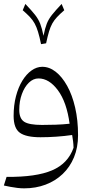

<svg xmlns="http://www.w3.org/2000/svg" viewBox="-20 -708 497 998"><path d="M219.7 -482.9Q227.5 -520 234.9 -544.4Q242.2 -568.8 252 -586.2Q261.7 -603.5 276.6 -619.4Q291.5 -635.3 314 -654.8L300.3 -687.5Q267.6 -652.8 250 -630.6Q232.4 -608.4 223.1 -584.7Q213.9 -561 206.1 -522Q198.2 -561 189 -584.7Q179.7 -608.4 162.4 -630.6Q145 -652.8 111.8 -687.5L98.1 -654.8Q120.6 -635.3 135.5 -619.4Q150.4 -603.5 160.2 -585.7Q169.9 -567.9 177.7 -542.5Q185.5 -517.1 193.4 -478.5ZM341.8 -64.9Q307.1 -61 269 -59.8Q231 -58.6 198.2 -58.6Q131.3 -58.6 105.7 -75.2Q80.1 -91.8 80.1 -136.7Q80.1 -182.1 93.8 -219.2Q107.4 -256.3 130.1 -278.3Q152.8 -300.3 180.2 -300.3Q235.4 -300.3 281 -238.8Q326.7 -177.2 341.8 -64.9ZM105.5 271Q166 271 217 251.7Q268.1 232.4 305.9 196.3Q343.8 160.2 364.7 109.4Q385.7 58.6 385.7 -4.9Q385.7 -83.5 370.6 -148.9Q355.5 -214.4 329.1 -261.7Q302.7 -309.1 269.5 -335Q236.3 -360.8 199.7 -360.8Q170.9 -360.8 144 -341.8Q117.2 -322.8 96.2 -288.6Q75.2 -254.4 63 -207.8Q50.8 -161.1 50.8 -105.5Q50.8 -41.5 83 -18.1Q115.2 5.4 190.4 5.4Q231 5.4 273.2 2.4Q315.4 -0.5 355 -6.3Q357.9 11.7 359.9 26.6Q361.8 41.5 362.3 60.1Q333.5 142.1 250.5 177.5Q167.5 212.9 14.2 211.4L0 256.3Q16.1 259.8 33.9 263.2Q51.8 266.6 70.3 268.8Q88.9 271 105.5 271Z"/></svg>

Font: Pinar FD VF
Style: Regular
Weight: 300
Designer: Amin Abedi
Version: Version 2.000